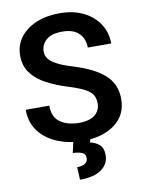

<svg xmlns="http://www.w3.org/2000/svg" viewBox="-100 -790 811 1080"><g transform="rotate(-10 305.0 -250.0)"><path d="M439.9 -184.6Q439.9 -211.9 428.5 -231.9Q417 -252 385.5 -269Q354 -286.1 293.9 -304.7Q227.5 -325.2 173.8 -353.3Q120.1 -381.3 88.6 -422.9Q57.1 -464.4 57.1 -523.9Q57.1 -582.5 90.1 -626.7Q123 -670.9 181.4 -695.8Q239.7 -720.7 315.4 -720.7Q394.5 -720.7 452.4 -691.9Q510.3 -663.1 542 -613.8Q573.7 -564.5 573.7 -502.9H439.9Q439.9 -552.2 408.7 -584.2Q377.4 -616.2 313.5 -616.2Q252 -616.2 221.7 -589.6Q191.4 -563 191.4 -523.9Q191.4 -485.8 228.3 -460.2Q265.1 -434.6 338.9 -412.6Q455.6 -377.4 515.1 -324.7Q574.7 -272 574.7 -185.5Q574.7 -94.2 504.9 -42.2Q435.1 9.8 318.8 9.8Q267.1 9.8 216.6 -4.2Q166 -18.1 125 -46.1Q84 -74.2 59.6 -117.2Q35.2 -160.2 35.2 -218.8H169.9Q169.9 -151.4 212.4 -122.8Q254.9 -94.2 318.8 -94.2Q379.9 -94.2 409.9 -119.4Q439.9 -144.5 439.9 -184.6ZM269 -2.4H365.2L359.9 25.4Q387.2 30.3 410.4 48.8Q433.6 67.4 433.6 109.9Q433.6 160.2 391.4 190.9Q349.1 221.7 267.6 221.7L264.2 149.4Q290 149.4 307.9 139.4Q325.7 129.4 325.7 106.9Q325.7 85.4 308.6 77.1Q291.5 68.8 253.9 66.4Z"/></g></svg>

Font: Vazirmatn UI FD SemiBold
Style: Regular
Weight: 600
Designer: Saber Rastikerdar
Foundry: Saber Rastikerdar
Version: Version 33.003